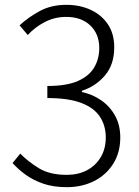

<svg xmlns="http://www.w3.org/2000/svg" viewBox="-20 -762 575 795"><path d="M257 13Q201 13 159 -1.5Q117 -16 85.5 -39Q54 -62 32 -87L64 -126Q96 -93 141 -65.5Q186 -38 256 -38Q304 -38 340 -57Q376 -76 397 -111Q418 -146 418 -193Q418 -242 393.5 -279Q369 -316 316 -336Q263 -356 176 -356V-406Q257 -406 303.5 -427Q350 -448 370.5 -483.5Q391 -519 391 -563Q391 -621 354 -656.5Q317 -692 254 -692Q206 -692 165 -670.5Q124 -649 95 -617L61 -657Q99 -692 146 -717Q193 -742 255 -742Q311 -742 356 -721Q401 -700 427 -661Q453 -622 453 -566Q453 -495 415 -450Q377 -405 319 -386V-381Q362 -372 398.5 -347Q435 -322 456.5 -283Q478 -244 478 -193Q478 -130 448.5 -83.5Q419 -37 369 -12Q319 13 257 13Z"/></svg>

Font: Noto Sans KR Thin Light
Style: Regular
Weight: 300
Version: Version 2.004-H2;hotconv 1.0.118;makeotfexe 2.5.65603